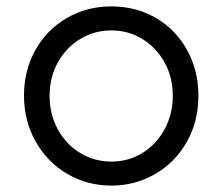

<svg xmlns="http://www.w3.org/2000/svg" viewBox="-20 -568 695 600"><path d="M55 -269Q55 -348 90.5 -411.5Q126 -475 188.5 -511.5Q251 -548 328 -548Q405 -548 467 -512Q529 -476 564.5 -412Q600 -348 600 -269Q600 -188 563.5 -124Q527 -60 464.5 -24Q402 12 328 12Q253 12 190.5 -24.5Q128 -61 91.5 -125.5Q55 -190 55 -269ZM520 -269Q520 -326 494.5 -372.5Q469 -419 425 -446Q381 -473 328 -473Q275 -473 230.5 -446Q186 -419 160.5 -372.5Q135 -326 135 -269Q135 -211 160.5 -164Q186 -117 230.5 -90Q275 -63 328 -63Q381 -63 425 -90Q469 -117 494.5 -164.5Q520 -212 520 -269Z"/></svg>

Font: Trafiko Sans Variable
Style: Regular
Weight: 400
Designer: Gumpita Rahayu / Trafiko
Foundry: Tokotype / Trafiko
Version: Version 0.001;FEAKit 1.0